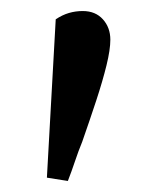

<svg xmlns="http://www.w3.org/2000/svg" viewBox="-20 -757 289 348"><path d="M65 -435 81 -722Q93 -730 105 -733.5Q117 -737 130 -737Q153 -737 166.5 -722Q180 -707 180 -685Q180 -667 173 -638.5Q166 -610 154.5 -575Q143 -540 129 -500Q122 -483 116 -465Q110 -447 103 -429Z"/></svg>

Font: Source Serif 4 Variable
Style: Regular
Weight: 400
Designer: Frank Grießhammer
Foundry: Adobe
Version: Version 4.005;hotconv 1.1.0;makeotfexe 2.6.0